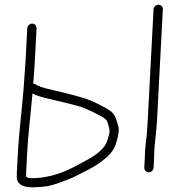

<svg xmlns="http://www.w3.org/2000/svg" viewBox="-20 -737 717 806"><path d="M624.6 -698 599.8 -225C598.6 -203 597.3 -184 595.8 -168C592.1 -140.1 588 -106.6 588.1 -79L585.7 -33C585.2 -22.4 594.2 -14 604.7 -14C615.3 -14 624.2 -22.4 624.7 -33L627.2 -80C626.7 -130.2 636 -171.2 638.8 -225L663.6 -698C664.1 -708.6 656.2 -717 645.6 -717C635 -717 625.1 -708.6 624.6 -698ZM115.8 -339 116.1 -345C129.6 -337.2 147.1 -331.6 165.1 -327C216.3 -314 267.8 -303.9 318.1 -289C337.3 -283.1 410.9 -249.2 422.4 -237C427.5 -232.3 430.9 -226.3 432.5 -219C437.3 -201.8 442.5 -194.5 438.1 -173C432.5 -154.7 429.6 -139.2 420.6 -126C400.5 -98.1 370.7 -78.8 337.2 -61C288.2 -34.1 236.5 -5.8 174.7 5C159.3 8.6 100.7 16.5 89.7 5C89.4 -1.7 89.4 -7.7 89.7 -13L94.3 -101C98 -172.4 110.3 -271.2 115.8 -339ZM94.4 -618 87.2 -480C85.2 -442.8 81.2 -404.1 79.2 -367C78.1 -357.7 77.3 -348.7 76.8 -340C71.4 -273.3 59 -171.3 55.3 -101L50.7 -13C50.3 -5.7 50.2 2 50.5 10C53.1 41.7 85.7 51.4 128.4 49C170.6 47.6 191.7 43.2 224.3 32C257.5 19.6 274.7 14.5 306.1 -2C334.9 -16.6 373.5 -35.1 397.8 -53C426.2 -73.9 456.5 -98.2 467.1 -135C471.5 -150.8 481.9 -183.1 477.6 -203C471.4 -225.3 465.7 -250.6 450.9 -265C442.6 -273 424.6 -284 396.6 -298C342 -326.7 301.2 -333.8 240.3 -350C222.6 -354 222.6 -354 204.8 -358C182.8 -363.1 153.3 -370 135.9 -379C131.1 -381.8 126.6 -386 119.2 -386C120.3 -394 121.1 -402 121.5 -410C123.4 -434 125 -457.3 126.2 -480L133.4 -618C133.9 -628.6 126 -638 115.4 -638C104.9 -638 94.9 -628.6 94.4 -618Z"/></svg>

Font: Just Breathe
Style: Obl1
Weight: 400
Foundry: Cannot Into Space Fonts
Version: Version 0.72